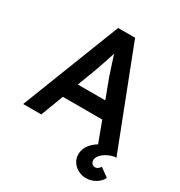

<svg xmlns="http://www.w3.org/2000/svg" viewBox="-206 -842 1111 1186"><g transform="rotate(30 349.5 -248.5)"><path d="M17 0 290 -700H411L682 0H548L488 -161H207L146 0ZM296 -396 249 -273H445L397 -400Q393 -411 384.5 -437Q376 -463 366 -493.5Q356 -524 348 -550Q336 -512 321.5 -469Q307 -426 296 -396ZM580 203Q550 203 524 189Q498 175 482.5 151.5Q467 128 467 99Q467 48 509.5 9Q552 -30 626 -51L668 0Q625 9 595 33Q565 57 565 84Q565 98 574 107.5Q583 117 596 117Q616 117 632 93L693 137Q681 164 649.5 183.5Q618 203 580 203Z"/></g></svg>

Font: Readex Pro Medium
Style: Regular
Weight: 500
Designer: Bonnie Shaver-Troup, Thomas Jockin
Foundry: Lexend
Version: Version 1.204; ttfautohint (v1.8.4.7-5d5b)